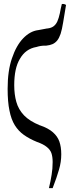

<svg xmlns="http://www.w3.org/2000/svg" viewBox="-20 -678 377 981"><path d="M249 149.9Q249 123 242.7 104.5Q236.3 86.4 218.8 72.8Q201.7 58.6 169.4 47.4Q130.9 31.7 102.5 11.7Q74.2 -8.3 55.7 -38.1Q37.1 -67.9 28.3 -113.3Q19 -157.7 19 -224.1Q19 -316.4 41 -379.9Q63 -445.3 98.1 -481.9Q133.3 -518.6 173.8 -523.9Q173.8 -526.4 174.3 -523.9Q221.2 -532.7 221.2 -532.7Q222.2 -532.7 223.6 -532.7Q242.7 -535.2 253.9 -543.9Q265.6 -552.7 272.9 -568.4Q280.3 -585 285.6 -609.4Q290.5 -636.2 295.9 -657.2Q306.6 -659.7 317.4 -652.8Q310.1 -611.3 302.7 -564Q296.9 -527.3 289.6 -504.9Q282.2 -483.4 272 -470.7Q261.7 -458.5 248.5 -452.6Q235.4 -446.8 216.3 -444.8Q209 -444.8 209 -444.8Q187.5 -444.8 166.5 -438Q110.8 -428.7 81.5 -377Q52.7 -329.6 52.7 -242.7Q52.7 -195.3 63.5 -157.2Q74.2 -118.7 103 -88.4Q131.8 -58.6 184.1 -37.6Q184.1 -30.8 184.6 -37.6Q227.1 -22.9 250.5 -2Q273.9 18.6 283.2 44.9Q293 72.3 293 110.4Q293 149.4 281.7 188Q270.5 227.5 249 283.2Q249 283.2 230 283.2Q238.8 247.1 243.7 215.3Q249 185.1 249 149.9Z"/></svg>

Font: Scarab Serif
Style: Light
Weight: 300
Designer: John Roberts
Foundry: Scarab
Version: 1.0